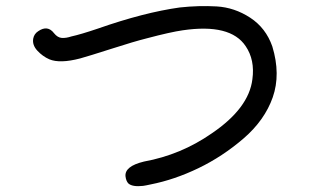

<svg xmlns="http://www.w3.org/2000/svg" viewBox="-20 -644 1040 640"><path d="M887.7 -489.3Q916 -396.5 889.2 -319.8Q862.3 -243.2 792 -182.6Q721.7 -122.1 641.6 -83.5Q561.5 -44.9 482.4 -29.3Q464.8 -25.4 457 -24.4Q421.9 -20.5 408.2 -32.2Q400.4 -40 398.4 -55.7Q394.5 -89.8 460 -105.5Q583 -127.9 685.5 -199.2Q809.6 -283.2 821.3 -379.9Q830.1 -444.3 798.8 -490.2Q748 -566.4 588.9 -543Q547.9 -537.1 470.7 -516.6Q427.7 -505.9 351.6 -481.4Q275.4 -457 247.1 -449.2Q179.7 -431.6 144.5 -446.3Q122.1 -456.1 104.5 -475.1Q86.9 -494.1 90.8 -515.6Q93.8 -531.2 107.4 -540Q138.7 -561.5 160.2 -533.2Q171.9 -518.6 186 -517.6Q200.2 -516.6 217.8 -522.5Q249 -529.3 306.6 -548.8Q460 -602.5 579.1 -619.1Q642.6 -626 702.1 -622.6Q761.7 -619.1 814 -585Q866.2 -550.8 887.7 -489.3Z"/></svg>

Font: irohamaru Regular
Style: Regular
Weight: 400
Designer: [Source Han Sans]
Ryoko NISHIZUKA  (kana & ideographs); Paul D. Hunt (Latin, Greek & Cyrillic); Wenlong ZHANG  (bopomofo
Version: Version 1.00